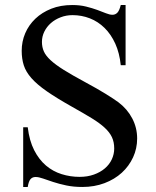

<svg xmlns="http://www.w3.org/2000/svg" viewBox="-20 -724 618 760"><path d="M522.9 -175.8Q522.9 -218.3 503.4 -255.4Q483.9 -292.5 449.2 -318.8Q430.7 -332.5 398.2 -352.5Q365.7 -372.6 316.9 -398.9Q266.1 -426.3 232.9 -447Q199.7 -467.8 180.4 -485.6Q161.1 -503.4 153.6 -520.5Q146 -537.6 146 -558.1Q146 -579.6 155.5 -598.9Q165 -618.2 181.4 -632.6Q197.8 -647 220 -655.5Q242.2 -664.1 267.1 -664.1Q303.2 -664.1 335.7 -651.4Q368.2 -638.7 393.8 -613.5Q419.4 -588.4 436.3 -551.3Q453.1 -514.2 458 -465.8H477.1V-704.1H458Q452.6 -682.1 444.6 -673.8Q436.5 -665.5 425.3 -665.5Q414.1 -665.5 399.2 -671.6Q384.3 -677.7 364.7 -684.8Q345.2 -691.9 320.8 -698Q296.4 -704.1 266.1 -704.1Q219.7 -704.1 182.9 -689.5Q146 -674.8 119.9 -649.9Q93.8 -625 79.8 -592.3Q65.9 -559.6 65.9 -522.9Q65.9 -491.2 74.2 -465.3Q82.5 -439.5 104.5 -414.6Q126.5 -389.6 165.5 -362.5Q204.6 -335.4 266.1 -300.8Q311.5 -275.4 343 -256.1Q374.5 -236.8 394.3 -218.5Q414.1 -200.2 423.1 -180.9Q432.1 -161.6 432.1 -136.2Q432.1 -113.8 422.6 -93.3Q413.1 -72.8 395 -57.4Q377 -42 351.6 -33Q326.2 -23.9 294.9 -23.9Q258.3 -23.9 223.9 -34.7Q189.5 -45.4 161.9 -68.8Q134.3 -92.3 115.2 -129.6Q96.2 -167 89.8 -220.2H71.8V16.1H89.8Q93.3 -6.3 100.8 -14.9Q108.4 -23.4 120.6 -23.4Q133.3 -23.4 150.4 -17.3Q167.5 -11.2 190.4 -3.7Q213.4 3.9 242.2 10Q271 16.1 306.2 16.1Q353.5 16.1 393.6 1Q433.6 -14.2 462.2 -40.3Q490.7 -66.4 506.8 -101.3Q522.9 -136.2 522.9 -175.8Z"/></svg>

Font: Galatia SIL
Style: Regular
Weight: 400
Designer: Development by SIL's NRSI team
Version: Version 2.1